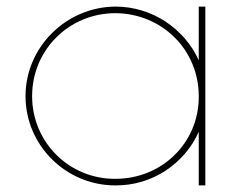

<svg xmlns="http://www.w3.org/2000/svg" viewBox="-20 -573 710 583"><path d="M57.5 -281C57.5 -430 181 -552 330.5 -553C442.8 -553 540.7 -485.1 583.5 -389.8V-543V-553H603.5V-543V-285C603.5 -283.7 603.5 -282.3 603.5 -281V-20V-10H583.5V-20V-172.9C541 -77.3 444 -9.3 330.5 -10C178.7 -10 57.5 -133 57.5 -281ZM77.5 -281C77.5 -141 190.2 -29 330.5 -30C470.5 -30 582.4 -137.8 583.5 -276.7V-281C583.5 -422 471.9 -532 330.5 -533C190.2 -533 77.5 -422 77.5 -281Z"/></svg>

Font: Nordica Plus
Style: NordicaClassicUltraLightExt
Weight: 300
Version: Version 1.01